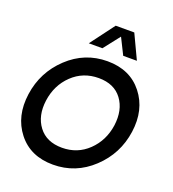

<svg xmlns="http://www.w3.org/2000/svg" viewBox="-174 -1133 1152 1275"><g transform="rotate(20 402.0 -495.0)"><path d="M422.9 -1000H554.2L634.8 -829.1H538.1L481 -943.8L391.1 -829.1H294.9ZM624.5 -101.6Q505.9 9.8 345.9 9.8Q186 9.8 98.6 -101.6Q11.2 -212.9 34.2 -375Q57.1 -537.1 175.5 -648.4Q293.9 -759.8 453.9 -759.8Q613.8 -759.8 701.4 -648.4Q789.1 -537.1 766.1 -375Q743.2 -212.9 624.5 -101.6ZM363.8 -116.2Q472.7 -116.2 548.8 -189.7Q625 -263.2 641.1 -375Q656.2 -487.8 601.6 -561.3Q546.9 -634.8 437 -634.8Q327.1 -634.8 250.5 -561.3Q173.8 -487.8 158.2 -375Q143.1 -263.2 198.5 -189.7Q253.9 -116.2 363.8 -116.2Z"/></g></svg>

Font: Oakes Grotesk
Style: SemiBold Italic
Weight: 600
Designer: Samuel Oakes
Foundry: Samuel Oakes
Version: Version 1.0 | wf-rip DC20170320